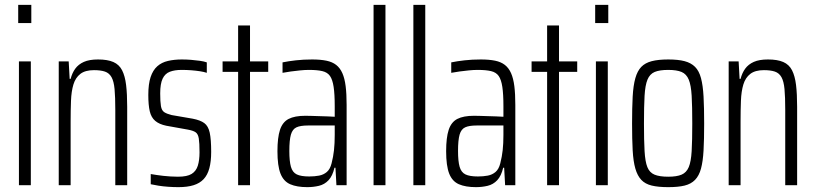

<svg xmlns="http://www.w3.org/2000/svg" viewBox="-20 -763 3358 791"><path d="M55 -668V-743H109V-668ZM58 0V-510H107V0Z M222 0V-510H263L267 -438H271Q277 -462 290 -480Q303 -498 325.5 -508Q348 -518 384 -518Q423 -518 447 -507.5Q471 -497 483 -473.5Q495 -450 499.5 -413Q504 -376 504 -323V0H455V-310Q455 -364 452 -396Q449 -428 439.5 -445Q430 -462 412.5 -468Q395 -474 367 -474Q331 -474 311 -458.5Q291 -443 282.5 -415Q274 -387 272.5 -348Q271 -309 271 -263V0Z M715 8Q695 8 673.5 6.5Q652 5 633 2Q614 -1 601 -4V-46Q613 -44 626 -42Q639 -40 653 -38.5Q667 -37 682.5 -36Q698 -35 713 -35Q751 -35 769.5 -46.5Q788 -58 795 -80.5Q802 -103 802 -135Q802 -174 799 -192.5Q796 -211 786 -218Q776 -225 754 -229L665 -245Q636 -251 619.5 -265Q603 -279 597 -304.5Q591 -330 591 -372Q591 -417 600.5 -445.5Q610 -474 628 -490Q646 -506 672 -512Q698 -518 729 -518Q748 -518 767 -516.5Q786 -515 803.5 -512.5Q821 -510 832 -506V-463Q820 -467 803.5 -469.5Q787 -472 768 -473.5Q749 -475 728 -475Q700 -475 680 -467.5Q660 -460 650 -439Q640 -418 640 -378Q640 -344 643 -326Q646 -308 656.5 -301Q667 -294 687 -289L774 -274Q805 -268 821.5 -256Q838 -244 844 -216.5Q850 -189 850 -137Q850 -98 842.5 -70Q835 -42 819 -25Q803 -8 777.5 0Q752 8 715 8Z M961 0V-467H897V-510H961V-658H1010V-510H1085V-467H1010V0Z M1246 8Q1203 8 1175.5 -4Q1148 -16 1135.5 -48Q1123 -80 1123 -140Q1123 -196 1133.5 -228Q1144 -260 1169 -273Q1194 -286 1238 -286Q1249 -286 1264 -285.5Q1279 -285 1296 -284.5Q1313 -284 1329 -283.5Q1345 -283 1359 -282V-326Q1359 -375 1354.5 -405Q1350 -435 1339.5 -450Q1329 -465 1308 -470Q1287 -475 1253 -475Q1236 -475 1216.5 -473Q1197 -471 1178 -468.5Q1159 -466 1144 -463V-506Q1168 -511 1199 -514.5Q1230 -518 1266 -518Q1300 -518 1324.5 -513Q1349 -508 1365 -495.5Q1381 -483 1390.5 -461.5Q1400 -440 1404 -408Q1408 -376 1408 -331V0H1366L1362 -72H1358Q1350 -38 1333.5 -20.5Q1317 -3 1294 2.5Q1271 8 1246 8ZM1254 -36Q1276 -36 1294.5 -39.5Q1313 -43 1326.5 -54.5Q1340 -66 1346 -90Q1353 -117 1356 -144.5Q1359 -172 1359 -207V-246H1249Q1218 -246 1201.5 -238.5Q1185 -231 1178.5 -208.5Q1172 -186 1172 -141Q1172 -99 1178.5 -76Q1185 -53 1202.5 -44.5Q1220 -36 1254 -36Z M1519 0V-743H1568V0Z M1683 0V-743H1732V0Z M1941 8Q1898 8 1870.5 -4Q1843 -16 1830.5 -48Q1818 -80 1818 -140Q1818 -196 1828.5 -228Q1839 -260 1864 -273Q1889 -286 1933 -286Q1944 -286 1959 -285.5Q1974 -285 1991 -284.5Q2008 -284 2024 -283.5Q2040 -283 2054 -282V-326Q2054 -375 2049.5 -405Q2045 -435 2034.5 -450Q2024 -465 2003 -470Q1982 -475 1948 -475Q1931 -475 1911.5 -473Q1892 -471 1873 -468.5Q1854 -466 1839 -463V-506Q1863 -511 1894 -514.5Q1925 -518 1961 -518Q1995 -518 2019.5 -513Q2044 -508 2060 -495.5Q2076 -483 2085.5 -461.5Q2095 -440 2099 -408Q2103 -376 2103 -331V0H2061L2057 -72H2053Q2045 -38 2028.5 -20.5Q2012 -3 1989 2.5Q1966 8 1941 8ZM1949 -36Q1971 -36 1989.5 -39.5Q2008 -43 2021.5 -54.5Q2035 -66 2041 -90Q2048 -117 2051 -144.5Q2054 -172 2054 -207V-246H1944Q1913 -246 1896.5 -238.5Q1880 -231 1873.5 -208.5Q1867 -186 1867 -141Q1867 -99 1873.5 -76Q1880 -53 1897.5 -44.5Q1915 -36 1949 -36Z M2234 0V-467H2170V-510H2234V-658H2283V-510H2358V-467H2283V0Z M2432 -668V-743H2486V-668ZM2435 0V-510H2484V0Z M2733 8Q2692 8 2665 1.5Q2638 -5 2622 -22Q2606 -39 2597.5 -68.5Q2589 -98 2586.5 -143.5Q2584 -189 2584 -254Q2584 -319 2586.5 -365Q2589 -411 2597.5 -441Q2606 -471 2622 -487.5Q2638 -504 2665 -511Q2692 -518 2733 -518Q2774 -518 2800.5 -511Q2827 -504 2843.5 -487.5Q2860 -471 2868 -441Q2876 -411 2878.5 -365Q2881 -319 2881 -254Q2881 -189 2878.5 -143.5Q2876 -98 2868 -68.5Q2860 -39 2843.5 -22Q2827 -5 2800.5 1.5Q2774 8 2733 8ZM2733 -35Q2768 -35 2788 -43.5Q2808 -52 2817.5 -74.5Q2827 -97 2829.5 -140.5Q2832 -184 2832 -254Q2832 -325 2829.5 -368.5Q2827 -412 2817.5 -435Q2808 -458 2788 -466.5Q2768 -475 2733 -475Q2697 -475 2677 -466.5Q2657 -458 2647.5 -435Q2638 -412 2635.5 -368.5Q2633 -325 2633 -254Q2633 -184 2635.5 -140.5Q2638 -97 2647 -74.5Q2656 -52 2676.5 -43.5Q2697 -35 2733 -35Z M2982 0V-510H3023L3027 -438H3031Q3037 -462 3050 -480Q3063 -498 3085.5 -508Q3108 -518 3144 -518Q3183 -518 3207 -507.5Q3231 -497 3243 -473.5Q3255 -450 3259.5 -413Q3264 -376 3264 -323V0H3215V-310Q3215 -364 3212 -396Q3209 -428 3199.5 -445Q3190 -462 3172.5 -468Q3155 -474 3127 -474Q3091 -474 3071 -458.5Q3051 -443 3042.5 -415Q3034 -387 3032.5 -348Q3031 -309 3031 -263V0Z"/></svg>

Font: Saira ExtraCondensed Light
Style: Regular
Weight: 300
Width: 2
Designer: Hector Gatti with collaboration of the Omnibus-Type team
Foundry: Omnibus-Type
Version: Version 1.101